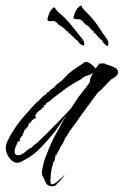

<svg xmlns="http://www.w3.org/2000/svg" viewBox="-34 -553 432 670"><path d="M161 93Q156 97 147 97Q134 97 127 87L121 74Q119 68 115.5 63Q112 58 112 51Q112 43 114 35.5Q116 28 117 21Q120 7 126 -7.5Q132 -22 137 -35Q147 -60 160 -83.5Q173 -107 186 -131L198 -152L193 -145Q184 -132 176 -120Q168 -108 159 -96Q144 -77 127.5 -58.5Q111 -40 94 -24Q87 -18 79 -12Q71 -6 62 -1Q54 3 44.5 9Q35 15 26 15Q16 15 7 7Q-2 -1 -7 -11Q-10 -17 -12 -23.5Q-14 -30 -14 -38Q-13 -50 -8 -60Q-3 -70 2 -80Q15 -103 30.5 -123.5Q46 -144 64 -163Q67 -167 75.5 -176.5Q84 -186 92.5 -194.5Q101 -203 104 -203Q102 -205 104 -205Q107 -208 114 -215Q121 -222 125 -222Q126 -224 129 -228Q132 -232 135 -232V-231Q136 -233 137.5 -235Q139 -237 141 -237Q141 -239 142 -239L144 -242H147Q149 -246 153 -246L157 -251Q162 -257 169 -262.5Q176 -268 182 -272L205 -296Q222 -310 238 -320L249 -327V-328Q254 -330 257.5 -333.5Q261 -337 267 -337Q274 -337 283 -330Q292 -323 300 -314Q303 -319 307 -324Q311 -329 313 -331Q314 -332 320.5 -331.5Q327 -331 327 -332H329Q334 -329 345.5 -325.5Q357 -322 367.5 -316.5Q378 -311 378 -301Q378 -297 375 -292Q371 -286 364.5 -282.5Q358 -279 353 -275L344 -266Q340 -262 327 -248Q314 -234 309 -232Q309 -232 298.5 -218Q288 -204 274.5 -185.5Q261 -167 250 -152Q239 -137 238 -135Q228 -120 219 -109Q210 -98 202 -84Q201 -80 198 -77Q195 -74 193 -71L190 -62Q189 -59 183.5 -50Q178 -41 176 -40Q175 -33 168.5 -23.5Q162 -14 163 -10L161 -13L160 -12Q159 -8 157.5 2.5Q156 13 151 14V16Q151 20 149.5 24Q148 28 147 32Q146 36 144 50.5Q142 65 142 76Q142 90 146 90Q154 91 165.5 81Q177 71 183 65L190 58Q191 59 190 60Q189 62 182 70Q175 78 175 80Q172 80 172 81ZM34 -12Q43 -13 56.5 -25Q70 -37 77 -38Q80 -44 87 -48.5Q94 -53 98 -57L127 -85Q148 -106 171 -129.5Q194 -153 214 -175L234 -206Q242 -218 256 -235Q270 -252 280 -267Q280 -271 280.5 -275.5Q281 -280 284 -286Q286 -288 287 -291Q288 -294 289 -297V-298H288Q282 -292 273.5 -290Q265 -288 258 -284L248 -276Q233 -268 218 -259Q203 -250 189 -239Q185 -239 185 -235Q183 -235 172.5 -227Q162 -219 152.5 -211.5Q143 -204 143 -203Q139 -199 132 -196Q125 -193 125 -186H119V-178H114V-177Q113 -175 110.5 -172Q108 -169 105 -168Q104 -167 104 -168H103Q102 -165 100.5 -164.5Q99 -164 97 -162L89 -150H88L92 -142Q90 -142 83 -137Q76 -132 76 -131H75V-126Q68 -125 66.5 -120Q65 -115 62 -110L51 -98L45 -82L38 -72Q37 -71 35.5 -68Q34 -65 35 -65V-64Q37 -64 34.5 -61Q32 -58 28 -59Q27 -55 22 -44Q17 -33 17 -24Q17 -9 34 -12ZM341 -392Q340 -392 340 -393Q338 -395 336 -395.5Q334 -396 332 -399Q328 -401 325 -407Q322 -413 317 -416Q317 -416 316.5 -416Q316 -416 316 -417Q312 -420 304 -429.5Q296 -439 292 -440Q292 -440 292.5 -441Q293 -442 292 -443L293 -444Q287 -446 284 -450.5Q281 -455 277 -459Q273 -463 269 -465Q265 -467 261 -471Q258 -473 256.5 -476.5Q255 -480 251 -481Q248 -485 244.5 -485.5Q241 -486 237 -486Q229 -486 226 -487Q223 -488 222.5 -492Q222 -496 223 -495Q223 -495 226 -504.5Q229 -514 236 -524Q239 -526 243 -530.5Q247 -535 251 -532Q253 -531 252.5 -529.5Q252 -528 253 -526L263 -515Q282 -497 297 -477.5Q312 -458 325 -436Q330 -429 335.5 -422Q341 -415 344 -407V-401Q344 -395 342.5 -393.5Q341 -392 341 -392ZM257 -393Q256 -393 256 -394Q254 -396 251.5 -396.5Q249 -397 247 -399Q243 -401 239.5 -407Q236 -413 231 -415Q231 -415 230.5 -415Q230 -415 230 -416Q226 -419 217.5 -428Q209 -437 205 -438Q205 -438 205 -439Q205 -440 204 -441L205 -442Q199 -443 196 -447.5Q193 -452 188 -455Q184 -459 180 -461Q176 -463 172 -466Q168 -468 166.5 -471.5Q165 -475 161 -476Q155 -481 148 -479.5Q141 -478 135 -480Q132 -481 131.5 -485Q131 -489 132 -488Q132 -488 134.5 -497.5Q137 -507 143 -517Q146 -519 149.5 -524Q153 -529 157 -526Q159 -525 159 -524Q159 -523 160 -521L170 -510Q190 -494 206.5 -475Q223 -456 238 -436Q243 -429 249 -422.5Q255 -416 259 -408Q260 -405 260 -401Q260 -396 258.5 -394.5Q257 -393 257 -393Z"/></svg>

Font: Cherish
Style: Regular
Weight: 400
Designer: Robert E. Leuschke
Foundry: Robert E. Leuschke
Version: Version 1.005